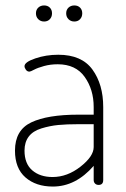

<svg xmlns="http://www.w3.org/2000/svg" viewBox="-20 -679 463 705"><path d="M120.5 -651Q129 -659 142 -659Q155 -659 163 -651Q171 -643 171 -630Q171 -617 163 -608.5Q155 -600 142 -600Q129 -600 120.5 -608.5Q112 -617 112 -630Q112 -643 120.5 -651ZM231.5 -651Q240 -659 253 -659Q266 -659 274 -651Q282 -643 282 -630Q282 -617 274 -608.5Q266 -600 253 -600Q240 -600 231.5 -608.5Q223 -617 223 -630Q223 -643 231.5 -651ZM194 -478Q280 -478 319.5 -423.5Q359 -369 359 -286V-18Q359 0 342 0Q334 0 329 -5Q324 -10 324 -18V-70Q258 6 174 6Q112 6 73.5 -27.5Q35 -61 35 -126Q35 -201 94.5 -229.5Q154 -258 268 -258H324V-286Q324 -350 291 -396.5Q258 -443 192 -443Q165 -443 141.5 -436.5Q118 -430 105 -423Q92 -416 88 -416Q80 -416 75 -423Q70 -430 70 -436Q70 -451 109.5 -464.5Q149 -478 194 -478ZM324 -139V-223H269Q224 -223 193.5 -220Q163 -217 132 -207.5Q101 -198 85.5 -177.5Q70 -157 70 -126Q70 -78 98.5 -53.5Q127 -29 173 -29Q227 -29 275.5 -67Q324 -105 324 -139Z"/></svg>

Font: Dosis
Style: ExtraLight
Weight: 250
Designer: Edgar Tolentino, Pablo Impallari, Igino Marini
Foundry: Edgar Tolentino, Pablo Impallari, Igino Marini
Version: Version 1.007